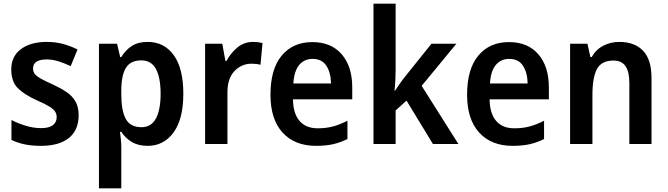

<svg xmlns="http://www.w3.org/2000/svg" viewBox="-20 -780 3619 1040"><path d="M406 -156Q406 -75 353 -32.5Q300 10 202 10Q152 10 114 2Q76 -6 42 -22V-130Q76 -112 119 -99Q162 -86 202 -86Q246 -86 266.5 -102Q287 -118 287 -145Q287 -162 279 -175Q271 -188 248 -202.5Q225 -217 179 -237Q112 -267 76.5 -302.5Q41 -338 41 -404Q41 -475 93.5 -514Q146 -553 233 -553Q279 -553 319.5 -542.5Q360 -532 400 -512L363 -422Q330 -437 298 -447.5Q266 -458 233 -458Q159 -458 159 -409Q159 -392 168 -380Q177 -368 200.5 -354.5Q224 -341 267 -322Q310 -302 341 -281Q372 -260 389 -230Q406 -200 406 -156Z M780 -553Q869 -553 921 -481.5Q973 -410 973 -272Q973 -135 920 -62.5Q867 10 780 10Q728 10 693 -11.5Q658 -33 637 -66H630Q633 -44 635 -22Q637 0 637 17V240H516V-543H614L631 -471H637Q660 -509 694 -531Q728 -553 780 -553ZM746 -453Q687 -453 662 -412.5Q637 -372 637 -288V-269Q637 -180 661.5 -135.5Q686 -91 747 -91Q799 -91 824.5 -138Q850 -185 850 -272Q850 -360 824.5 -406.5Q799 -453 746 -453Z M1351 -553Q1378 -553 1402 -547L1391 -429Q1381 -432 1368 -433.5Q1355 -435 1343 -435Q1289 -435 1250.5 -395.5Q1212 -356 1212 -280V0H1091V-543H1184L1201 -450H1207Q1229 -492 1265.5 -522.5Q1302 -553 1351 -553Z M1672 -552Q1774 -552 1831 -486Q1888 -420 1888 -307V-242H1567Q1568 -165 1602.5 -125Q1637 -85 1701 -85Q1746 -85 1783.5 -95Q1821 -105 1862 -126V-27Q1824 -8 1784.5 1Q1745 10 1692 10Q1576 10 1510.5 -62Q1445 -134 1445 -267Q1445 -406 1506 -479Q1567 -552 1672 -552ZM1673 -461Q1628 -461 1600.5 -428Q1573 -395 1569 -328H1773Q1772 -386 1748 -423.5Q1724 -461 1673 -461Z M2123 -403Q2123 -376 2121.5 -346Q2120 -316 2117 -289H2120Q2132 -307 2146.5 -328Q2161 -349 2175 -366L2317 -543H2452L2264 -315L2463 0H2325L2182 -235L2123 -182V0H2003V-760H2123Z M2737 -552Q2839 -552 2896 -486Q2953 -420 2953 -307V-242H2632Q2633 -165 2667.5 -125Q2702 -85 2766 -85Q2811 -85 2848.5 -95Q2886 -105 2927 -126V-27Q2889 -8 2849.5 1Q2810 10 2757 10Q2641 10 2575.5 -62Q2510 -134 2510 -267Q2510 -406 2571 -479Q2632 -552 2737 -552ZM2738 -461Q2693 -461 2665.5 -428Q2638 -395 2634 -328H2838Q2837 -386 2813 -423.5Q2789 -461 2738 -461Z M3335 -553Q3417 -553 3463 -505.5Q3509 -458 3509 -357V0H3389V-330Q3389 -390 3368.5 -421Q3348 -452 3303 -452Q3238 -452 3213.5 -406Q3189 -360 3189 -266V0H3068V-543H3162L3178 -471H3185Q3208 -512 3248 -532.5Q3288 -553 3335 -553Z"/></svg>

Font: Noto Sans Arabic UI SmCn SmBd
Style: Regular
Weight: 600
Width: 4
Designer: Monotype Design Team, Nadine Chahine and Nizar Qandah
Foundry: Monotype Imaging Inc.
Version: Version 2.010; ttfautohint (v1.8.4.7-5d5b)